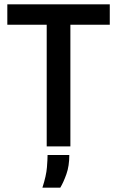

<svg xmlns="http://www.w3.org/2000/svg" viewBox="-20 -680 544 892"><path d="M197 0V-565H14V-660H490V-565H307V0ZM177 192Q195 136 198 98Q201 60 201 40H302Q302 91 288.5 129Q275 167 260 192Z"/></svg>

Font: Bricolage Grotesque 48pt Medium
Style: Regular
Weight: 500
Designer: Mathieu Triay
Foundry: Atelier Triay
Version: Version 1.000; ttfautohint (v1.8.4.7-5d5b);gftools[0.9.32]